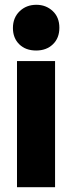

<svg xmlns="http://www.w3.org/2000/svg" viewBox="-20 -782 301 802"><path d="M51 0V-527H210V0ZM131 -571Q87 -571 60.5 -597Q34 -623 34 -665Q34 -708 62 -735Q90 -762 132 -762Q172 -762 200 -736Q228 -710 228 -666Q228 -623 201 -597Q174 -571 131 -571Z"/></svg>

Font: Onest ExtraBold
Style: Regular
Weight: 800
Designer: Dmitri Voloshin, Andrey Kudryavtsev
Foundry: Dmitri Voloshin, Andrey Kudryavtsev
Version: Version 1.000;gftools[0.9.33]